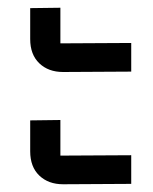

<svg xmlns="http://www.w3.org/2000/svg" viewBox="-20 -535 395 496"><path d="M143 -349Q105 -349 81.5 -371.5Q58 -394 58 -434V-514L136 -515V-423L319 -424V-350ZM143 -59Q105 -59 81.5 -81.5Q58 -104 58 -144V-224L136 -225V-133L319 -134V-60Z"/></svg>

Font: Anuphan
Style: Regular
Weight: 400
Designer: Cadson Demak
Version: Version 3.001;July 28, 2024;FontCreator 15.0.0.2974 64-bit